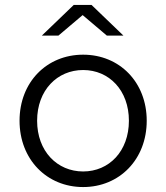

<svg xmlns="http://www.w3.org/2000/svg" viewBox="-20 -751 671 776"><path d="M316 5C463 5 573 -107 573 -263C573 -419 463 -530 316 -530C169 -530 59 -419 59 -263C59 -107 169 5 316 5ZM316 -58C211 -58 130 -140 130 -263C130 -386 211 -468 316 -468C421 -468 501 -386 501 -263C501 -140 421 -58 316 -58ZM149 -607H216L314 -690L412 -607H479L350 -731H278Z"/></svg>

Font: Chess Sans
Style: Regular
Weight: 400
Designer: Wolf Bōese
Foundry: Wolf Bōese
Version: Version 7.223;Glyphs 3.3 (3306)